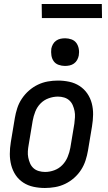

<svg xmlns="http://www.w3.org/2000/svg" viewBox="-20 -930 540 958"><path d="M204 8Q175 8 147 2Q119 -4 96 -19Q73 -34 58 -56.5Q43 -79 36 -106Q29 -133 29 -162Q29 -191 34 -221L54 -341Q58 -365 66 -390Q74 -415 89 -437.5Q104 -460 124.5 -478Q145 -496 169 -507.5Q193 -519 218.5 -523.5Q244 -528 269 -528Q298 -528 326 -522Q354 -516 377 -501Q400 -486 415.5 -463.5Q431 -441 438 -414Q445 -387 444.5 -358Q444 -329 439 -299L419 -179Q415 -155 407 -130Q399 -105 384.5 -82.5Q370 -60 349.5 -42Q329 -24 305 -12.5Q281 -1 255 3.5Q229 8 204 8ZM205 -72Q228 -72 251 -80.5Q274 -89 291 -106.5Q308 -124 317.5 -147Q327 -170 331 -193L351 -313Q353 -329 354 -345Q355 -361 352 -376Q349 -391 343 -405Q337 -419 326 -429Q315 -439 300 -443.5Q285 -448 269 -448Q246 -448 222.5 -439.5Q199 -431 182 -413.5Q165 -396 156 -373Q147 -350 143 -327L123 -207Q120 -191 119 -175Q118 -159 121 -144Q124 -129 130 -115Q136 -101 147 -91Q158 -81 173.5 -76.5Q189 -72 205 -72ZM304 -601Q288 -601 272.5 -606.5Q257 -612 248 -624.5Q239 -637 236.5 -653.5Q234 -670 236 -687Q238 -698 244 -709Q250 -720 260 -727Q270 -734 281.5 -736.5Q293 -739 305 -739Q321 -739 336.5 -733.5Q352 -728 361 -715.5Q370 -703 373 -686.5Q376 -670 373 -653Q371 -642 365 -631Q359 -620 349 -613Q339 -606 327.5 -603.5Q316 -601 304 -601ZM189 -840 188 -910H488L489 -840Z"/></svg>

Font: Iosevka Term Curly Medium
Style: Italic
Weight: 500
Italic angle: -9°
Designer: Belleve Invis
Foundry: Belleve Invis
Version: Version 32.3.0